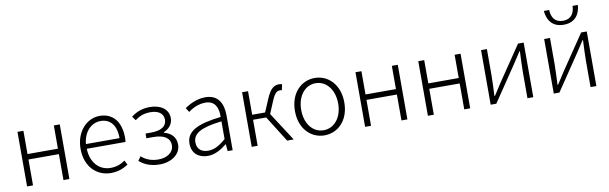

<svg xmlns="http://www.w3.org/2000/svg" viewBox="-50 -1316 5858 1846"><g transform="rotate(-10 2879.0 -393.0)"><path d="M100 0H158V-253H455V0H513V-533H455V-306H158V-533H100Z M917 13C994 13 1044 -12 1087 -39L1065 -82C1025 -54 980 -36 923 -36C808 -36 731 -127 728 -257H1106C1108 -270 1109 -284 1109 -299C1109 -455 1032 -547 903 -547C782 -547 669 -439 669 -266C669 -91 780 13 917 13ZM728 -303C739 -425 817 -497 904 -497C997 -497 1056 -432 1056 -303Z M1396 13C1508 13 1600 -50 1600 -145C1600 -223 1547 -265 1485 -280V-285C1540 -308 1575 -352 1575 -407C1575 -500 1492 -547 1394 -547C1314 -547 1258 -521 1211 -485L1239 -446C1283 -478 1324 -497 1392 -497C1463 -497 1517 -467 1517 -402C1517 -341 1466 -303 1365 -303H1310V-257H1379C1481 -257 1540 -220 1540 -149C1540 -79 1473 -36 1392 -36C1331 -36 1276 -51 1224 -96L1196 -56C1256 -5 1321 13 1396 13Z M1864 13C1932 13 1996 -24 2050 -68H2052L2058 0H2107V-338C2107 -456 2062 -547 1935 -547C1848 -547 1774 -505 1733 -477L1759 -435C1796 -463 1857 -496 1927 -496C2028 -496 2051 -414 2049 -335C1814 -308 1709 -252 1709 -134C1709 -35 1778 13 1864 13ZM1876 -36C1817 -36 1767 -64 1767 -137C1767 -219 1839 -268 2049 -292V-119C1986 -64 1935 -36 1876 -36Z M2522 -280 2575 -406C2605 -477 2628 -488 2656 -488C2664 -488 2666 -488 2673 -486L2685 -542C2679 -544 2668 -547 2658 -547C2609 -547 2572 -526 2532 -432L2477 -303H2351V-533H2293V0H2351V-254H2479L2639 0H2703Z M3003 13C3132 13 3244 -89 3244 -266C3244 -444 3132 -547 3003 -547C2874 -547 2762 -444 2762 -266C2762 -89 2874 13 3003 13ZM3003 -37C2899 -37 2823 -130 2823 -266C2823 -402 2899 -496 3003 -496C3107 -496 3184 -402 3184 -266C3184 -130 3107 -37 3003 -37Z M3400 0H3458V-253H3755V0H3813V-533H3755V-306H3458V-533H3400Z M4013 0H4071V-253H4368V0H4426V-533H4368V-306H4071V-533H4013Z M4626 0H4681L4912 -342C4933 -374 4966 -424 4987 -457H4992C4989 -386 4985 -315 4985 -256V0H5042V-533H4987L4756 -192C4735 -159 4702 -109 4681 -76H4676C4679 -147 4683 -219 4683 -276V-533H4626Z M5242 0H5297L5528 -342C5549 -374 5582 -424 5603 -457H5608C5605 -386 5601 -315 5601 -256V0H5658V-533H5603L5372 -192C5351 -159 5318 -109 5297 -76H5292C5295 -147 5299 -219 5299 -276V-533H5242ZM5452 -635C5575 -635 5613 -724 5618 -799H5566C5564 -735 5537 -674 5452 -674C5367 -674 5340 -735 5338 -799H5286C5292 -724 5330 -635 5452 -635Z"/></g></svg>

Font: Noto Sans Japanese Light
Style: Regular
Weight: 300
Designer: Ryoko NISHIZUKA (kana & ideographs); Paul D. Hunt (Latin, Greek & Cyrillic); Wenlong ZHANG (bopomofo); Sandoll Communica
Foundry: Adobe Systems Incorporated
Version: Version 1.000;PS 1;hotconv 1.0.78;makeotf.lib2.5.61930